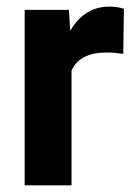

<svg xmlns="http://www.w3.org/2000/svg" viewBox="-20 -558 405 578"><path d="M351.1 -396Q322.3 -399.9 300.3 -399.9Q220.2 -399.9 195.3 -345.7V0H54.2V-528.3H187.5L191.4 -465.3Q233.9 -538.1 309.1 -538.1Q332.5 -538.1 353 -531.7Z"/></svg>

Font: RobotoInd
Style: Bold
Weight: 700
Designer: Google
Version: Version 2.001150; 2014